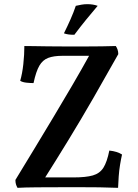

<svg xmlns="http://www.w3.org/2000/svg" viewBox="-20 -899 664 922"><path d="M97 -678Q112 -678 142.5 -677.5Q173 -677 209 -676.5Q245 -676 279.5 -676Q314 -676 339 -676Q372 -676 404 -676Q436 -676 469 -676.5Q502 -677 536 -678Q541 -671 544.5 -661Q548 -651 548 -639Q488 -532 429 -429.5Q370 -327 309.5 -228Q249 -129 185 -28L170 -47H333Q392 -47 425.5 -56.5Q459 -66 476.5 -93.5Q494 -121 505 -176Q543 -172 566 -157Q561 -135 556.5 -107.5Q552 -80 550 -51.5Q548 -23 547 3Q499 1 456.5 0.5Q414 0 372.5 0Q331 0 286 0Q219 0 158 0.5Q97 1 64 3Q59 -6 56.5 -14.5Q54 -23 54 -35Q101 -112 147 -188Q193 -264 238 -339Q283 -414 327.5 -490Q372 -566 415 -644L434 -631H280Q238 -631 211.5 -621Q185 -611 169 -583.5Q153 -556 141 -500Q126 -500 107 -502Q88 -504 77 -511Q87 -545 92 -591Q97 -637 97 -678ZM337 -732Q321 -732 309.5 -733.5Q298 -735 287 -739Q304 -773 319 -807Q334 -841 344 -871Q357 -874 371 -876.5Q385 -879 399 -879Q427 -879 449 -871Q421 -838 394 -805Q367 -772 337 -732Z"/></svg>

Font: Vollkorn Medium
Style: Regular
Weight: 500
Designer: Friedrich Althausen
Foundry: Friedrich Althausen
Version: Version 5.000